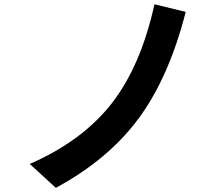

<svg xmlns="http://www.w3.org/2000/svg" viewBox="-20 -821 1040 911"><path d="M121.1 -43Q371.1 -152.3 509.8 -330.1Q648.4 -507.8 712.9 -800.8L861.3 -764.6Q781.2 -453.1 637.7 -258.8Q494.1 -64.5 245.1 70.3Z"/></svg>

Font: GenEi M Gothic v2 Bold
Style: Regular
Weight: 700
Version: Version 2.0